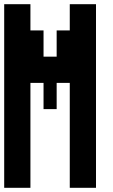

<svg xmlns="http://www.w3.org/2000/svg" viewBox="-20 -1020 540 915"><path d="M187.5 -625H125V-125H0V-1000H125V-875H187.5V-750H250V-875H312.5V-1000H437.5V-125H312.5V-625H250V-500H187.5Z"/></svg>

Font: Amiga Topaz Unicode Rus
Style: Regular
Weight: 400
Designer: dMG of Trueschool and Divine Stylers
Foundry: dMG of Trueschool and Divine Stylers
Version: Version 1.1